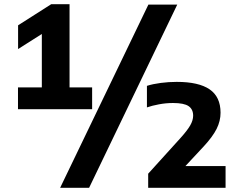

<svg xmlns="http://www.w3.org/2000/svg" viewBox="-20 -830 1136 918"><path d="M66 -308V-412H180V-667.5L66.5 -595.5V-709L225 -810H312.5V-412H420.5V-308ZM267.5 68 689.5 -808H827.5L406 68ZM688.5 68V0.5L842 -169Q875.5 -206 889.5 -230.5Q903.5 -255 903.5 -277Q903.5 -307.5 881.8 -322.5Q860 -337.5 807 -337.5Q773.5 -337.5 740.2 -331.2Q707 -325 682.5 -316.5V-419.5Q710.5 -428.5 748.5 -433.5Q786.5 -438.5 825 -438.5Q930 -438.5 982.2 -402.8Q1034.5 -367 1034.5 -291Q1034.5 -251.5 1015.8 -214Q997 -176.5 954.5 -130.5L866.5 -36H1058.5V68Z"/></svg>

Font: Encode Sans SmExp
Style: Bold
Weight: 700
Width: 6
Designer: Multiple Designers
Foundry: Impallari Type
Version: Version 3.002; ttfautohint (v1.8.3) -l 8 -r 50 -G 200 -x 14 